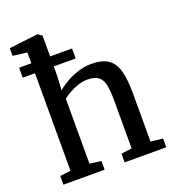

<svg xmlns="http://www.w3.org/2000/svg" viewBox="-146 -933 953 1047"><g transform="rotate(-20 331.0 -409.5)"><path d="M104.5 -58V-744.5L22 -755V-799.5L187.5 -819H190L213.5 -803.5V-571.5L209 -486.5Q227 -503.5 258.8 -522.2Q290.5 -541 329.8 -554Q369 -567 409 -567Q472.5 -567 507.2 -543Q542 -519 555.5 -468.2Q569 -417.5 569 -338V-58.5L639 -50.5V0H397.5V-50.5L459.5 -58.5V-338.5Q459.5 -392 452.5 -426.5Q445.5 -461 424 -477.5Q402.5 -494 359 -494Q333.5 -494 307 -485.2Q280.5 -476.5 256.5 -463.2Q232.5 -450 215 -436V-59L281.5 -50.5V0H42.5V-50.5ZM33.5 -682H340.5V-624H33.5Z"/></g></svg>

Font: Merriweather 20pt Medium
Style: Regular
Weight: 500
Version: Version 2.100